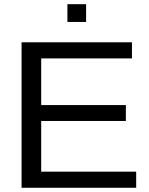

<svg xmlns="http://www.w3.org/2000/svg" viewBox="-20 -888 707 908"><path d="M624 0H82V-688H604V-611.8H174.8V-391.1H575.2V-315.9H174.8V-76.2H624ZM387.2 -784.2H298.8V-868.2H387.2Z"/></svg>

Font: Libra Sans Modern
Style: Regular
Weight: 400
Foundry: Stefan Peev, Context Ltd
Version: Version 1.000